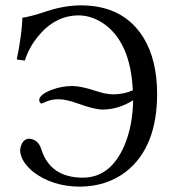

<svg xmlns="http://www.w3.org/2000/svg" viewBox="-20 -678 644 710"><path d="M472.2 -307.1Q417 -272.9 359.9 -272.9Q329.1 -272.9 267.6 -295.4Q224.6 -311 195.8 -311Q172.9 -311 153.3 -303.2L133.8 -294.9Q126 -296.9 125 -307.1Q125 -329.1 174.8 -347.2Q210.4 -359.9 247.1 -359.9Q279.8 -359.9 337.4 -340.8Q372.6 -329.1 399.9 -329.1Q439.5 -329.6 471.2 -344.2Q462.4 -523.9 360.8 -592.3Q317.9 -620.6 271 -621.1Q182.6 -621.1 118.2 -540.5Q86.4 -500.5 71.8 -454.1L42 -458Q60.5 -548.3 63 -612.8Q84 -613.8 151.4 -636Q218.8 -658.2 278.8 -658.2Q436.5 -658.2 510.7 -538.6Q560.5 -456.5 561 -333Q561.5 -134.3 446.3 -43.5Q375 11.7 274.9 12.2Q172.9 11.7 102.1 -43Q56.2 -81.5 54.2 -122.1Q59.1 -160.6 84 -165Q116.7 -165 129.9 -133.8Q132.3 -127 134.8 -120.1Q168.9 -21.5 286.1 -21Q388.7 -21 439.9 -139.6Q471.2 -213.9 472.2 -307.1Z"/></svg>

Font: Linux Biolinum Capitals O
Style: Small Caps
Weight: 400
Designer: Philipp H. Poll
Foundry: Philipp H. Poll
Version: Version 1.0.4